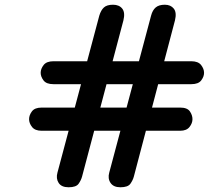

<svg xmlns="http://www.w3.org/2000/svg" viewBox="-20 -792 921 812"><path d="M156 -239Q128 -239 115.5 -255Q103 -271 103 -288Q103 -305 115 -321Q127 -337 156 -337H742Q772 -337 783 -321Q794 -305 794 -288Q794 -271 781.5 -255Q769 -239 742 -239ZM206 -436Q176 -436 164 -452Q152 -468 152 -484Q152 -501 164.5 -517Q177 -533 206 -533H789Q818 -533 830.5 -517Q843 -501 843 -484Q843 -468 831 -452Q819 -436 789 -436ZM270 0Q240 0 228 -18.5Q216 -37 223 -62L400 -726Q407 -749 419.5 -760.5Q432 -772 458 -772Q484 -772 497 -755.5Q510 -739 502 -706L327 -45Q323 -30 312.5 -15Q302 0 270 0ZM489 0Q460 0 447.5 -18.5Q435 -37 442 -62L619 -726Q625 -749 638.5 -760.5Q652 -772 677 -772Q702 -772 715 -755.5Q728 -739 720 -706L546 -45Q542 -30 531.5 -15Q521 0 489 0Z"/></svg>

Font: Edu TAS Beginner SemiBold
Style: Regular
Weight: 600
Version: Version 1.003